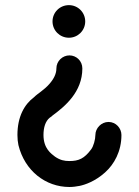

<svg xmlns="http://www.w3.org/2000/svg" viewBox="-20 -729 541 748"><path d="M351.6 -203.1C351.6 -186 344.2 -158.7 335 -147C308.6 -111.3 286.6 -101.6 250.5 -101.6C230.5 -101.6 214.4 -105 194.3 -118.7C180.2 -129.9 149.4 -149.4 149.4 -203.1C149.4 -231.9 156.7 -256.8 173.8 -270.5C175.8 -272 177.2 -272.9 178.7 -273.9C180.2 -274.4 180.7 -275.4 181.2 -275.9C182.1 -276.9 183.1 -277.3 183.6 -277.8H183.1C232.4 -314 300.8 -370.1 300.8 -462.4C300.8 -491.2 277.8 -513.2 250.5 -513.2C224.1 -513.2 199.7 -491.7 199.7 -462.4C199.7 -442.4 190.4 -422.4 172.4 -401.9C150.9 -377.4 127.9 -365.7 112.3 -350.1C75.7 -322.8 47.9 -275.4 47.9 -203.1C47.9 -188.5 49.3 -175.3 51.8 -163.6C76.2 -64 157.2 -0.5 250.5 -0.5C264.6 -0.5 277.3 -2.4 290.5 -4.9C311.5 -9.3 350.6 -22.5 389.2 -57.1C424.8 -88.9 453.1 -139.2 453.1 -203.1C453.1 -229.5 431.6 -253.9 402.8 -253.9C374.5 -253.9 351.6 -229.5 351.6 -203.1ZM248.5 -582C283.7 -582 312 -610.4 312 -645.5C312 -680.7 283.7 -709 248.5 -709C212.9 -709 184.6 -680.7 184.6 -645.5C184.6 -610.4 212.9 -582 248.5 -582Z"/></svg>

Font: LOB TGL 0-17
Style: Regular
Weight: 400
Designer: Peter Wiegel + adaptations and expanded glyphset by Studio LOB
Foundry: Peter Wiegel + adaptations and expanded glyphset by Studio LOB
Version: Version 1.003;Glyphs 3.1.2 (3151)